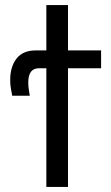

<svg xmlns="http://www.w3.org/2000/svg" viewBox="-20 -734 437 754"><path d="M162 0H247V-466H377V-536H247V-714H162V-536H120Q70 -536 45 -504Q20 -472 20 -419Q20 -402 23 -385Q26 -368 28 -358H97Q96 -366 93.5 -380Q91 -394 91 -410Q91 -466 133 -466H162Z"/></svg>

Font: Noto Sans Display Condensed
Style: Regular
Weight: 400
Width: 3
Designer: Monotype Design Team
Foundry: Monotype Imaging Inc.
Version: Version 1.900